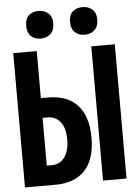

<svg xmlns="http://www.w3.org/2000/svg" viewBox="-61 -971 722 1017"><g transform="rotate(-5 300.0 -462.5)"><path d="M30 0V-714H155V-464H192Q295 -464 349.5 -405Q404 -346 404 -232Q404 -117 349 -58.5Q294 0 193 0ZM155 -105H183Q224 -105 249.5 -138.5Q275 -172 275 -234Q275 -296 249 -327.5Q223 -359 181 -359H155ZM445 0V-714H570V0ZM416 -778Q385 -778 364.5 -797Q344 -816 344 -852Q344 -890 364.5 -907.5Q385 -925 416 -925Q447 -925 468 -907Q489 -889 489 -852Q489 -816 468 -797Q447 -778 416 -778ZM182 -778Q151 -778 131 -796.5Q111 -815 111 -852Q111 -890 131 -907.5Q151 -925 182 -925Q213 -925 234 -907Q255 -889 255 -852Q255 -816 234 -797Q213 -778 182 -778Z"/></g></svg>

Font: Noto Sans Mono
Style: Bold
Weight: 700
Designer: Monotype Design Team
Foundry: Monotype Imaging Inc.
Version: Version 2.014